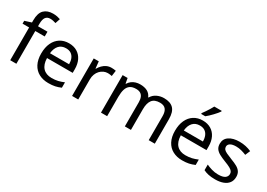

<svg xmlns="http://www.w3.org/2000/svg" viewBox="-0 -1566 3300 2376"><g transform="rotate(30 1649.5 -378.0)"><path d="M332 -468H197V0H109V-468H15V-509L109 -539V-570Q109 -674 155 -719.5Q201 -765 283 -765Q315 -765 341.5 -759.5Q368 -754 387 -747L364 -678Q348 -683 327 -688Q306 -693 284 -693Q240 -693 218.5 -663.5Q197 -634 197 -571V-536H332Z M636 -546Q705 -546 754.5 -516Q804 -486 830.5 -431.5Q857 -377 857 -304V-251H490Q492 -160 536.5 -112.5Q581 -65 661 -65Q712 -65 751.5 -74.5Q791 -84 833 -102V-25Q792 -7 752 1.5Q712 10 657 10Q581 10 522.5 -21Q464 -52 431.5 -113.5Q399 -175 399 -264Q399 -352 428.5 -415Q458 -478 511.5 -512Q565 -546 636 -546ZM635 -474Q572 -474 535.5 -433.5Q499 -393 492 -321H765Q765 -367 751 -401Q737 -435 708.5 -454.5Q680 -474 635 -474Z M1243 -546Q1258 -546 1275.5 -544.5Q1293 -543 1306 -540L1295 -459Q1282 -462 1266.5 -464Q1251 -466 1237 -466Q1206 -466 1178 -453Q1150 -440 1128 -416.5Q1106 -393 1093.5 -360Q1081 -327 1081 -286V0H993V-536H1065L1075 -438H1079Q1096 -468 1120 -492.5Q1144 -517 1175 -531.5Q1206 -546 1243 -546Z M1994 -546Q2085 -546 2130 -499.5Q2175 -453 2175 -349V0H2088V-345Q2088 -408 2061.5 -440Q2035 -472 1979 -472Q1901 -472 1867.5 -427Q1834 -382 1834 -296V0H1747V-345Q1747 -387 1735 -415.5Q1723 -444 1699 -458Q1675 -472 1637 -472Q1583 -472 1552 -449.5Q1521 -427 1507.5 -384Q1494 -341 1494 -278V0H1406V-536H1477L1490 -463H1495Q1512 -491 1536.5 -509.5Q1561 -528 1591 -537Q1621 -546 1653 -546Q1715 -546 1756.5 -524Q1798 -502 1817 -456H1822Q1849 -502 1895.5 -524Q1942 -546 1994 -546Z M2548 -546Q2617 -546 2666.5 -516Q2716 -486 2742.5 -431.5Q2769 -377 2769 -304V-251H2402Q2404 -160 2448.5 -112.5Q2493 -65 2573 -65Q2624 -65 2663.5 -74.5Q2703 -84 2745 -102V-25Q2704 -7 2664 1.5Q2624 10 2569 10Q2493 10 2434.5 -21Q2376 -52 2343.5 -113.5Q2311 -175 2311 -264Q2311 -352 2340.5 -415Q2370 -478 2423.5 -512Q2477 -546 2548 -546ZM2547 -474Q2484 -474 2447.5 -433.5Q2411 -393 2404 -321H2677Q2677 -367 2663 -401Q2649 -435 2620.5 -454.5Q2592 -474 2547 -474ZM2689 -756Q2680 -742 2663 -722Q2646 -702 2625.5 -680.5Q2605 -659 2584.5 -639.5Q2564 -620 2546 -606H2488V-618Q2503 -637 2520.5 -663Q2538 -689 2555 -716.5Q2572 -744 2583 -766H2689Z M3254 -148Q3254 -96 3228 -61Q3202 -26 3154 -8Q3106 10 3040 10Q2984 10 2943.5 1Q2903 -8 2872 -24V-104Q2904 -88 2949.5 -74.5Q2995 -61 3042 -61Q3109 -61 3139 -82.5Q3169 -104 3169 -140Q3169 -160 3158 -176Q3147 -192 3118.5 -208Q3090 -224 3037 -244Q2985 -264 2948 -284Q2911 -304 2891 -332Q2871 -360 2871 -404Q2871 -472 2926.5 -509Q2982 -546 3072 -546Q3121 -546 3163.5 -536.5Q3206 -527 3243 -510L3213 -440Q3179 -454 3142 -464Q3105 -474 3066 -474Q3012 -474 2983.5 -456.5Q2955 -439 2955 -409Q2955 -387 2968 -371.5Q2981 -356 3011.5 -341.5Q3042 -327 3093 -307Q3144 -288 3180 -268Q3216 -248 3235 -219.5Q3254 -191 3254 -148Z"/></g></svg>

Font: Noto Sans Khmer
Style: Regular
Weight: 400
Designer: Danh Hong and the Monotype Design Team
Foundry: Monotype Imaging Inc.
Version: Version 2.003